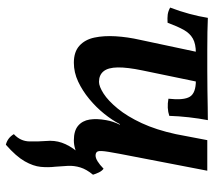

<svg xmlns="http://www.w3.org/2000/svg" viewBox="-58 -442 747 672"><g transform="rotate(90 316.0 -106.5)"><path d="M200 9Q162 9 140.5 -10.5Q119 -30 112 -63Q105 -96 107.5 -137.5Q110 -179 120 -223L170 -458H274L227 -231Q216 -178 216.5 -144.5Q217 -111 230 -95Q243 -79 267 -79Q283 -79 308 -95Q333 -111 360.5 -144.5Q388 -178 411.5 -228.5Q435 -279 450 -348L471 -458H578L530 -209Q517 -143 512 -112.5Q507 -82 510.5 -74.5Q514 -67 525 -67Q542 -67 571 -95Q579 -89 584 -78.5Q589 -68 592 -58Q567 -29 534.5 -10Q502 9 472 9Q438 9 420.5 -6Q403 -21 399 -46Q395 -71 401 -104Q403 -116 407 -128Q411 -140 417 -152H415Q401 -125 378.5 -97Q356 -69 327 -45Q298 -21 266 -6Q234 9 200 9ZM60 -319Q43 -318 31.5 -319.5Q20 -321 7 -328Q20 -362 29 -395.5Q38 -429 43 -460Q65 -459 92.5 -458.5Q120 -458 153.5 -458Q187 -458 228 -458Q265 -458 296.5 -458.5Q328 -459 355 -459.5Q382 -460 401 -460Q395 -429 391 -393.5Q387 -358 386 -325Q359 -316 326 -322Q332 -376 319 -397Q306 -418 263 -418H166Q134 -418 115.5 -407.5Q97 -397 85 -375.5Q73 -354 60 -319ZM487 247Q463 241 450 219Q475 196 475.5 164Q476 132 474 107Q471 77 480 51Q489 25 510.5 -2Q532 -29 565 -58H592Q573 -35 566.5 -13.5Q560 8 561 29.5Q562 51 564 74Q567 99 564.5 125Q562 151 545 181Q528 211 487 247Z"/></g></svg>

Font: Vollkorn Medium
Style: Italic
Weight: 500
Italic angle: -11°
Designer: Friedrich Althausen
Foundry: Friedrich Althausen
Version: Version 5.000